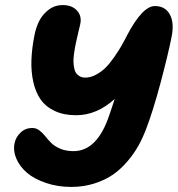

<svg xmlns="http://www.w3.org/2000/svg" viewBox="-20 -735 708 765"><path d="M264.2 9.8Q210 9.8 163.6 -5.9Q117.2 -21.5 88.1 -46.1Q59.1 -70.8 45.4 -102.3Q31.7 -133.8 38.1 -165Q43 -188.5 62 -206.8Q81.1 -225.1 108.9 -225.1Q124 -225.1 136.7 -215.6Q149.4 -206.1 160.2 -192.4Q170.9 -178.7 184.3 -165.3Q197.8 -151.9 220.5 -142.3Q243.2 -132.8 272.9 -132.8Q367.2 -132.8 415 -274.9Q418 -283.7 425.8 -306.6Q433.6 -329.6 437 -340.8Q365.7 -275.9 283.2 -275.9Q233.9 -275.9 197.8 -293Q161.6 -310.1 141.6 -339.1Q121.6 -368.2 112.5 -409.2Q103.5 -450.2 105.2 -496.1Q106.9 -542 117.2 -594.2Q123.5 -626.5 136.7 -652.3Q149.9 -678.2 174.3 -696.5Q198.7 -714.8 230 -714.8Q266.6 -714.8 286.6 -693.1Q306.6 -671.4 299.8 -639.2Q297.9 -628.9 291.5 -603.8Q285.2 -578.6 282.2 -563Q279.8 -550.3 278.1 -541.5Q276.4 -532.7 274.4 -517.1Q272.5 -501.5 272.7 -490.5Q272.9 -479.5 275.1 -466.3Q277.3 -453.1 282.5 -445.1Q287.6 -437 297.1 -431.4Q306.6 -425.8 319.8 -425.8Q341.3 -425.8 362.8 -437.5Q384.3 -449.2 400.6 -465.3Q417 -481.4 434.6 -506.8Q452.1 -532.2 462.9 -550.8Q473.6 -569.3 486.8 -595.2Q547.9 -710.9 597.2 -710.9Q638.7 -710.9 657 -676.8Q675.3 -642.6 663.1 -585Q648.4 -512.7 619.4 -403.8Q590.3 -294.9 563 -223.1Q549.3 -186.5 531.5 -154.5Q513.7 -122.6 487.3 -91.6Q460.9 -60.5 429.4 -38.8Q397.9 -17.1 355.2 -3.7Q312.5 9.8 264.2 9.8Z"/></svg>

Font: Shantell Sans Normal
Style: Italic
Weight: 800
Italic angle: -11.31°
Designer: Stephen Nixon, Anya Danilova, Shantell Martin
Foundry: Arrow Type
Version: Version 1.006;[559af2be0]